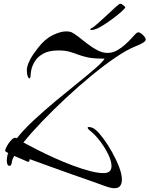

<svg xmlns="http://www.w3.org/2000/svg" viewBox="-20 -856 791 1016"><path d="M464 -697Q458 -697 458 -700Q458 -705 472 -711Q478 -715 497.5 -732Q517 -749 540 -770.5Q563 -792 582 -809.5Q601 -827 607 -831Q611 -836 616 -836Q623 -836 629 -830.5Q635 -825 642 -820Q642 -820 642.5 -819.5Q643 -819 643 -818Q643 -813 625 -796.5Q607 -780 581 -760.5Q555 -741 530 -725Q505 -709 492 -704Q474 -697 464 -697ZM585 140Q567 140 537 129Q510 119 463 102.5Q416 86 359 66Q302 46 244.5 25Q187 4 137 -14Q136 -11 135.5 -5.5Q135 0 129 0Q126 0 120 -3Q107 -9 89.5 -16.5Q72 -24 55 -31Q44 -11 43 0Q41 22 29 22Q25 22 20.5 15.5Q16 9 16 -6Q16 -26 23 -46Q7 -54 7 -59Q8 -67 17 -83.5Q26 -100 38.5 -113.5Q51 -127 61 -127Q64 -127 66 -126Q68 -124 69 -124Q105 -170 159.5 -220.5Q214 -271 274 -321Q334 -371 389.5 -415.5Q445 -460 484 -494Q523 -528 534 -546H519Q473 -546 443.5 -552.5Q414 -559 392 -567.5Q370 -576 347 -582.5Q324 -589 290 -589Q239 -589 209.5 -572.5Q180 -556 165.5 -533Q151 -510 146.5 -489.5Q142 -469 142 -460Q142 -441 135 -441Q131 -441 126.5 -453Q122 -465 122 -485Q122 -492 125 -505.5Q128 -519 140.5 -543Q153 -567 183 -605Q218 -650 259 -670Q300 -690 331 -690Q346 -690 357 -686Q371 -680 393 -663Q415 -646 441 -625.5Q467 -605 494.5 -590.5Q522 -576 549 -576Q575 -576 598.5 -589Q622 -602 641.5 -619.5Q661 -637 674.5 -652Q688 -667 692 -671Q697 -676 701.5 -680.5Q706 -685 713 -685Q719 -685 728 -678Q737 -671 744 -662.5Q751 -654 751 -647Q751 -639 738 -630.5Q725 -622 695 -610Q652 -593 591.5 -552Q531 -511 463 -455Q395 -399 327.5 -336Q260 -273 202 -212.5Q144 -152 104 -102Q135 -85 177.5 -63.5Q220 -42 268.5 -20Q317 2 365.5 20Q414 38 456 49Q498 60 528 60Q570 60 570 23Q570 -3 553.5 -37.5Q537 -72 511.5 -106.5Q486 -141 457 -164Q444 -174 444 -180Q444 -184 451 -184Q457 -184 467 -180.5Q477 -177 486 -169Q503 -155 526.5 -123.5Q550 -92 572.5 -52Q595 -12 610 27Q625 66 625 95Q625 115 616 127.5Q607 140 585 140Z"/></svg>

Font: Comforter
Style: Regular
Weight: 400
Designer: Robert E. Leuschke
Foundry: Robert E. Leuschke
Version: Version 1.013; ttfautohint (v1.8.3)